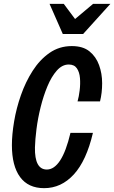

<svg xmlns="http://www.w3.org/2000/svg" viewBox="-20 -970 595 1000"><path d="M210 10Q127 10 84.5 -48Q42 -106 42 -214Q42 -269 53.5 -337.5Q65 -406 89 -474.5Q113 -543 150 -601Q187 -659 238 -694.5Q289 -730 354 -730Q412 -730 446 -702.5Q480 -675 496 -631Q512 -587 512 -536.5Q512 -486 501 -442H384Q391 -467 395 -500Q399 -533 396.5 -563.5Q394 -594 380.5 -614Q367 -634 338 -634Q304 -634 276 -602.5Q248 -571 227 -520.5Q206 -470 191.5 -411.5Q177 -353 170 -297.5Q163 -242 162 -202Q160 -87 224 -87Q262 -87 293 -134Q324 -181 347 -278H464Q430 -133 364.5 -61.5Q299 10 210 10ZM307 -793 238 -950H312L371 -871L465 -950H555L413 -793Z"/></svg>

Font: Instrument Sans Condensed SemiBold Italic
Style: Regular
Weight: 600
Width: 3
Italic angle: -13°
Designer: Rodrigo Fuenzalida
Foundry: fragTYPE
Version: Version 1.000; ttfautohint (v1.8.4.7-5d5b);gftools[0.9.28]